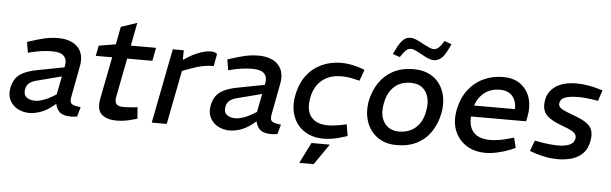

<svg xmlns="http://www.w3.org/2000/svg" viewBox="-53 -913 4103 1290"><g transform="rotate(5 1998.0 -268.0)"><path d="M483 3Q472 5 460.5 6Q449 7 441 7Q381 7 357 -23Q333 -53 334 -97L330 -116L372 -330Q380 -371 358 -395Q336 -419 279 -419Q240 -419 206 -414Q172 -409 143 -402L116 -395L104 -467L132 -476Q174 -490 218.5 -500.5Q263 -511 311 -511Q356 -511 390 -498.5Q424 -486 445 -463Q466 -440 473 -407.5Q480 -375 472 -334L432 -123Q426 -89 440 -78Q454 -67 501 -62ZM160 7Q117 7 81.5 -12Q46 -31 28 -67Q10 -103 20 -152Q27 -187 45 -213Q63 -239 98.5 -256.5Q134 -274 193 -285L391 -323L379 -262L193 -214Q168 -208 153 -199Q138 -190 130 -178.5Q122 -167 119 -150Q112 -113 133.5 -95.5Q155 -78 192 -78Q214 -78 243.5 -87.5Q273 -97 303 -115L355 -146L363 -91L306 -46Q271 -19 233 -6Q195 7 160 7Z M751 7Q680 7 646.5 -25.5Q613 -58 628 -133L683 -414H572L586 -484L700 -503L723 -623L831 -659L801 -503H971L954 -414H784L733 -151Q727 -118 739.5 -103Q752 -88 787 -88Q810 -88 827 -89.5Q844 -91 861 -92L882 -95L888 -18L860 -10Q833 -2 805 2.5Q777 7 751 7Z M986 0 1084 -503H1158L1157 -417L1135 -424L1202 -466Q1236 -486 1273.5 -498.5Q1311 -511 1343 -511Q1366 -511 1383 -498L1368 -415Q1345 -415 1323.5 -412.5Q1302 -410 1278.5 -404.5Q1255 -399 1225 -388L1158 -364L1087 0Z M1834 3Q1823 5 1811.5 6Q1800 7 1792 7Q1732 7 1708 -23Q1684 -53 1685 -97L1681 -116L1723 -330Q1731 -371 1709 -395Q1687 -419 1630 -419Q1591 -419 1557 -414Q1523 -409 1494 -402L1467 -395L1455 -467L1483 -476Q1525 -490 1569.5 -500.5Q1614 -511 1662 -511Q1707 -511 1741 -498.5Q1775 -486 1796 -463Q1817 -440 1824 -407.5Q1831 -375 1823 -334L1783 -123Q1777 -89 1791 -78Q1805 -67 1852 -62ZM1511 7Q1468 7 1432.5 -12Q1397 -31 1379 -67Q1361 -103 1371 -152Q1378 -187 1396 -213Q1414 -239 1449.5 -256.5Q1485 -274 1544 -285L1742 -323L1730 -262L1544 -214Q1519 -208 1504 -199Q1489 -190 1481 -178.5Q1473 -167 1470 -150Q1463 -113 1484.5 -95.5Q1506 -78 1543 -78Q1565 -78 1594.5 -87.5Q1624 -97 1654 -115L1706 -146L1714 -91L1657 -46Q1622 -19 1584 -6Q1546 7 1511 7Z M2145 7Q2069 7 2015 -28.5Q1961 -64 1938.5 -126.5Q1916 -189 1931 -268Q1947 -349 1988 -402.5Q2029 -456 2089 -483.5Q2149 -511 2220 -511Q2256 -511 2290.5 -504Q2325 -497 2363 -484L2379 -477L2352 -402L2322 -409Q2295 -416 2272 -418.5Q2249 -421 2227 -421Q2150 -421 2099 -379.5Q2048 -338 2033 -262Q2016 -174 2053 -129.5Q2090 -85 2164 -85Q2208 -85 2265 -97L2292 -103L2305 -25L2283 -18Q2243 -5 2210 1Q2177 7 2145 7ZM1997 183 2067 43H2191L2094 183Z M2637 7Q2561 7 2508.5 -30.5Q2456 -68 2434 -131.5Q2412 -195 2426 -272Q2440 -341 2476 -395Q2512 -449 2570 -480Q2628 -511 2710 -511Q2771 -511 2816 -488Q2861 -465 2887.5 -425.5Q2914 -386 2922 -336Q2930 -286 2919 -231Q2905 -161 2869 -107Q2833 -53 2775.5 -23Q2718 7 2637 7ZM2644 -85Q2713 -85 2758 -124.5Q2803 -164 2816 -238Q2826 -288 2816 -328.5Q2806 -369 2776.5 -393.5Q2747 -418 2698 -418Q2627 -418 2584 -377Q2541 -336 2528 -264Q2517 -207 2530 -167Q2543 -127 2573 -106Q2603 -85 2644 -85ZM2608 -584 2560 -600 2570 -622Q2589 -662 2604.5 -682.5Q2620 -703 2635 -711Q2650 -719 2668 -719Q2688 -719 2712 -708.5Q2736 -698 2760 -684Q2786 -671 2801.5 -664Q2817 -657 2828 -657Q2843 -657 2855.5 -665Q2868 -673 2882 -693L2898 -718L2946 -700L2934 -674Q2909 -620 2886 -601.5Q2863 -583 2837 -583Q2819 -583 2797.5 -592Q2776 -601 2751 -616Q2731 -627 2712.5 -636Q2694 -645 2680 -645Q2663 -645 2651.5 -637Q2640 -629 2625 -609Z M3236 7Q3163 7 3109 -26.5Q3055 -60 3029.5 -121.5Q3004 -183 3020 -267Q3036 -345 3077.5 -399.5Q3119 -454 3179.5 -482.5Q3240 -511 3311 -511Q3385 -511 3431 -476Q3477 -441 3494 -385Q3511 -329 3498 -263L3491 -228H3119Q3116 -178 3132 -145.5Q3148 -113 3181 -97.5Q3214 -82 3261 -82Q3289 -82 3319.5 -87Q3350 -92 3382 -101L3420 -112L3437 -44L3403 -29Q3360 -12 3317 -2.5Q3274 7 3236 7ZM3133 -303H3409Q3411 -358 3382 -391Q3353 -424 3296 -424Q3239 -424 3196.5 -393Q3154 -362 3133 -303Z M3726 7Q3680 7 3643 -0.5Q3606 -8 3568 -20L3534 -32L3561 -104L3592 -98Q3626 -92 3658.5 -88.5Q3691 -85 3722 -85Q3765 -85 3795 -97.5Q3825 -110 3831 -139Q3834 -154 3828 -166.5Q3822 -179 3800.5 -191.5Q3779 -204 3734 -220Q3680 -240 3649 -261.5Q3618 -283 3608 -312.5Q3598 -342 3606 -385Q3617 -442 3668.5 -476.5Q3720 -511 3808 -511Q3844 -511 3883 -504.5Q3922 -498 3955 -488L3984 -479L3960 -407L3938 -411Q3906 -416 3879 -418.5Q3852 -421 3828 -421Q3772 -421 3740 -410Q3708 -399 3703 -372Q3700 -357 3707.5 -345.5Q3715 -334 3739.5 -322.5Q3764 -311 3813 -293Q3865 -274 3894 -253.5Q3923 -233 3932 -204Q3941 -175 3933 -132Q3923 -79 3892 -48.5Q3861 -18 3818 -5.5Q3775 7 3726 7Z"/></g></svg>

Font: REM
Style: Italic
Weight: 400
Italic angle: -11°
Designer: Octavio Pardo
Foundry: Ashler Design
Version: Version 1.005;gftools[0.9.28]